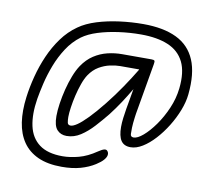

<svg xmlns="http://www.w3.org/2000/svg" viewBox="-92 -816 1210 1091"><g transform="rotate(10 513.0 -270.0)"><path d="M328.5 -7.5Q294 -7.5 273.2 -30.5Q252.5 -53.5 252.5 -109Q252.5 -141 258.5 -181.8Q264.5 -222.5 275.2 -265.2Q286 -308 300.8 -346Q315.5 -384 333.5 -411Q361.5 -452.5 398 -476.2Q434.5 -500 475.8 -510Q517 -520 559.5 -520H728.5Q743 -520 746.2 -515.5Q749.5 -511 746.5 -495L695.5 -200Q694.5 -193.5 692.5 -178.2Q690.5 -163 688.8 -146Q687 -129 687 -118Q687 -101 687 -83Q687 -65 705.5 -65Q727.5 -65 759.8 -92.5Q792 -120 824.8 -166Q857.5 -212 882 -268.8Q906.5 -325.5 913 -384.5Q923.5 -480 894.8 -538Q866 -596 802.8 -622.5Q739.5 -649 646 -649Q582 -649 518.2 -640.2Q454.5 -631.5 400.2 -614.5Q346 -597.5 310.5 -571.5Q265.5 -538 233.5 -488.8Q201.5 -439.5 180.5 -384.5Q159.5 -329.5 147.2 -277.2Q135 -225 128.5 -186Q114 -95.5 128.5 -29Q143 37.5 191.5 73.8Q240 110 326 110Q369 110 418.8 96.8Q468.5 83.5 519.5 48.5Q541.5 33.5 554 30.8Q566.5 28 573 37.5Q580 46.5 578.2 59.2Q576.5 72 563.2 87.5Q550 103 522.5 120.5Q486.5 143.5 439.5 156.8Q392.5 170 331.5 170Q250.5 170 194.8 144.8Q139 119.5 107 72.8Q75 26 65.2 -39.5Q55.5 -105 66 -185.5Q73.5 -244 89.8 -306.8Q106 -369.5 132 -429Q158 -488.5 195 -539.2Q232 -590 281.5 -624.5Q323 -654 383.2 -672.8Q443.5 -691.5 512.2 -700.5Q581 -709.5 648.5 -709.5Q765 -709.5 840.8 -673Q916.5 -636.5 949.2 -559.5Q982 -482.5 969.5 -360Q965 -315.5 946 -266.8Q927 -218 898.5 -172Q870 -126 836 -88.8Q802 -51.5 766.2 -29.5Q730.5 -7.5 697.5 -7.5Q659.5 -7.5 642.2 -33.5Q625 -59.5 625 -112.5Q625 -135.5 628.5 -163.8Q632 -192 636.5 -218L657 -335.5Q633 -294.5 605.8 -253Q578.5 -211.5 547.5 -171.5Q516 -132.5 481.5 -94.8Q447 -57 409 -32.2Q371 -7.5 328.5 -7.5ZM320 -115.5Q320 -97 322.8 -83.2Q325.5 -69.5 341.5 -69.5Q355.5 -69.5 379 -85.5Q402.5 -101.5 437 -136.8Q471.5 -172 517.5 -229.5Q562.5 -286 600.2 -341.8Q638 -397.5 669 -449L669.5 -451.5H559.5Q533.5 -451.5 501.8 -444.5Q470 -437.5 439.2 -419.5Q408.5 -401.5 385.5 -367.5Q371 -346 359 -312.2Q347 -278.5 338.2 -241.5Q329.5 -204.5 324.8 -171Q320 -137.5 320 -115.5Z"/></g></svg>

Font: Edu QLD Hand
Style: Regular
Weight: 400
Designer: Tina and Corey Anderson, Eben Sorkin
Foundry: Sorkin Type Co.
Version: Version 2.000